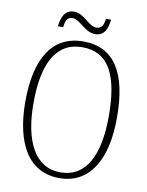

<svg xmlns="http://www.w3.org/2000/svg" viewBox="-95 -940 781 1017"><g transform="rotate(10 295.0 -431.0)"><path d="M350 -774C402 -774 416 -821 420 -864H393C389 -835 381 -809 351 -809C307 -809 276 -872 220 -872C167 -872 153 -822 149 -781H177C180 -810 187 -837 218 -837C259 -837 292 -774 350 -774ZM295 10C457 10 541 -130 541 -358C541 -599 463 -725 296 -725C131 -725 48 -592 48 -359C48 -134 129 10 295 10ZM295 -21C159 -21 92 -152 92 -358C92 -570 155 -694 296 -694C443 -694 497 -570 497 -358C497 -149 434 -21 295 -21Z"/></g></svg>

Font: Noto Serif Hebrew Condensed ExtraLight
Style: Regular
Weight: 200
Width: 3
Designer: Monotype Design Team
Foundry: Monotype Imaging Inc.
Version: Version 2.004